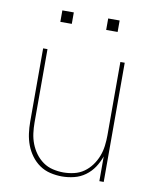

<svg xmlns="http://www.w3.org/2000/svg" viewBox="-80 -756 661 825"><g transform="rotate(10 250.0 -343.5)"><path d="M247 8Q221 8 195.5 2Q170 -4 149 -18.5Q128 -33 112.5 -54Q97 -75 88 -99Q79 -123 75.5 -148.5Q72 -174 72 -200V-520H91V-200Q91 -177 94 -153.5Q97 -130 105.5 -108Q114 -86 128 -67Q142 -48 161 -34.5Q180 -21 203.5 -15.5Q227 -10 250 -10Q273 -10 296.5 -15.5Q320 -21 339 -34.5Q358 -48 372 -67Q386 -86 394.5 -108Q403 -130 406 -153.5Q409 -177 409 -200V-520H428V0H409V-108Q400 -82 385 -59.5Q370 -37 348 -21Q326 -5 299.5 1.5Q273 8 247 8ZM325 -645V-695H375V-645ZM125 -645V-695H175V-645Z"/></g></svg>

Font: Iosevka SS04 Thin
Style: Regular
Weight: 100
Monospace: yes
Designer: Belleve Invis
Foundry: Belleve Invis
Version: Version 19.0.0; ttfautohint (v1.8.4)